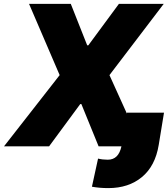

<svg xmlns="http://www.w3.org/2000/svg" viewBox="-36 -747 857 980"><path d="M325.3 -727.3 409.1 -515.6H414.8L571 -727.3H799.7L522.7 -363.6L611.5 -167.6L612.2 -171.9H801.1L774.1 -7.1Q756.4 100.5 688.4 156.8Q620.4 213.1 517 213.1Q472.3 213.1 433.2 206L464.5 62.5Q487.2 68.2 514.2 68.2Q569.2 68.2 583.8 0H467.3L379.3 -215.9H373.6L214.5 0H-15.6L268.5 -363.6L112.2 -727.3Z"/></svg>

Font: Karasuma Gothic
Style: Italic
Weight: 900
Italic angle: -9.39999°
Designer: Rasmus Andersson / Ryoko Nishizuka
Foundry: Genbu
Version: Version 1.00